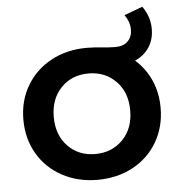

<svg xmlns="http://www.w3.org/2000/svg" viewBox="-51 -737 747 793"><g transform="rotate(-5 322.5 -341.0)"><path d="M607 -267Q607 -188 570.5 -125.5Q534 -63 469 -28Q404 7 322 7Q241 7 176 -28Q111 -63 74.5 -125.5Q38 -188 38 -267Q38 -346 75 -408Q112 -470 177 -505Q242 -540 324 -540Q353 -540 391 -536Q399 -535 414.5 -534Q430 -533 443 -533Q477 -533 495 -551.5Q513 -570 513 -599Q513 -631 492 -661L568 -689Q599 -646 599 -595Q599 -551 578 -519Q557 -487 519 -470Q561 -433 584 -381Q607 -329 607 -267ZM481 -267Q481 -342 436 -388Q391 -434 322 -434Q253 -434 208.5 -388Q164 -342 164 -267Q164 -192 208.5 -146Q253 -100 322 -100Q391 -100 436 -146Q481 -192 481 -267Z"/></g></svg>

Font: CMG Sans SemiBold
Style: Regular
Weight: 600
Designer: Julieta Ulanovsky
Foundry: Julieta Ulanovsky
Version: Version 7.200